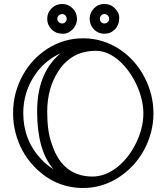

<svg xmlns="http://www.w3.org/2000/svg" viewBox="-20 -917 838 967"><path d="M249 -64.9Q167 -160.6 167 -355Q167 -545.4 278.8 -643.1Q281.7 -646 286.1 -648.9Q201.2 -611.3 149.9 -530.3Q97.2 -447.3 97.2 -347.2Q97.2 -211.9 187 -115.7Q214.8 -85.9 249 -64.9ZM702.1 -345.7Q702.1 -380.4 693.4 -416.7Q684.6 -453.1 668.7 -488Q652.8 -522.9 630.6 -554.4Q608.4 -585.9 582 -609.4Q523.9 -661.1 462.9 -661.1Q342.8 -661.1 276.4 -562.5Q217.8 -475.1 217.8 -355Q217.8 -267.1 233.4 -215.3Q249 -163.6 266.4 -132.1Q283.7 -100.6 309.1 -77.1Q363.3 -27.8 445.8 -27.8Q511.7 -27.8 574.2 -78.1Q630.9 -124.5 667 -200.2Q702.1 -274.4 702.1 -345.7ZM752.9 -345.7Q752.9 -295.9 740 -248.3Q727.1 -200.7 703.9 -158.7Q680.7 -116.7 647.9 -82Q615.2 -47.4 576.2 -22.5Q493.7 29.8 398.9 29.8Q253.9 29.8 149.4 -81.1Q84 -150.4 58.6 -247.1Q45.9 -295.4 45.9 -347.2Q45.9 -449.2 94.2 -537.1Q140.6 -621.6 221.2 -672.9Q302.7 -724.1 398.9 -724.1Q498 -724.1 582 -668.9Q660.6 -617.2 706.8 -529.8Q752.9 -442.4 752.9 -345.7ZM315.9 -822.3Q315.9 -832 309.3 -839.1Q302.7 -846.2 293 -846.2Q283.2 -846.2 275.9 -839.1Q268.6 -832 268.6 -822.3Q268.6 -812.5 275.9 -805.7Q283.2 -798.8 293 -798.8Q302.7 -798.8 309.3 -805.7Q315.9 -812.5 315.9 -822.3ZM529.8 -822.3Q529.8 -832 522.7 -839.1Q515.6 -846.2 505.9 -846.2Q496.1 -846.2 489.5 -839.1Q482.9 -832 482.9 -822.3Q482.9 -812.5 489.5 -805.7Q496.1 -798.8 505.9 -798.8Q515.6 -798.8 522.7 -805.7Q529.8 -812.5 529.8 -822.3ZM367.7 -822.3Q367.7 -806.6 361.8 -793Q356 -779.3 345.7 -769Q323.7 -747.1 300.5 -747.1Q277.3 -747.1 263.7 -752.9Q250 -758.8 239.7 -769Q217.8 -791 217.8 -822.3Q217.8 -853 239.7 -875Q261.7 -897 293 -897Q323.7 -897 345.7 -875Q367.7 -853 367.7 -822.3ZM505.9 -747.1Q474.6 -747.1 453.1 -769Q431.6 -791.5 431.6 -822.3Q431.6 -852.5 453.1 -875Q474.6 -897 505.9 -897Q537.6 -897 558.6 -875Q580.6 -852.5 580.6 -829.6Q580.6 -791.5 559.1 -769.3Q537.6 -747.1 505.9 -747.1Z"/></svg>

Font: Ribeye Marrow
Style: Regular
Weight: 400
Designer: Astigmatic (AOETI)
Foundry: Astigmatic (AOETI)
Version: Version 1.000